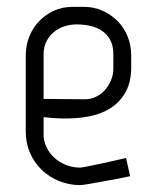

<svg xmlns="http://www.w3.org/2000/svg" viewBox="-20 -530 447 559"><path d="M225 -241H227Q245 -241 260 -248.5Q275 -256 286 -268.5Q297 -281 303.5 -297Q310 -313 310 -331V-373Q310 -397 301 -413.5Q292 -430 277.5 -440Q263 -450 243.5 -454.5Q224 -459 203 -459Q184 -459 166.5 -453Q149 -447 136 -436Q123 -425 115 -409Q107 -393 107 -373V-242ZM55 -368Q55 -398 65.5 -424Q76 -450 94.5 -469Q113 -488 137.5 -499Q162 -510 191 -510H225Q253 -510 278 -499Q303 -488 322 -469Q341 -450 351.5 -424Q362 -398 362 -368V-335Q362 -293 347 -264.5Q332 -236 306 -218Q280 -200 245.5 -192.5Q211 -185 172 -185Q156 -185 140 -186Q124 -187 107 -189V-129Q114 -89 144.5 -65.5Q175 -42 214 -42Q218 -42 239.5 -46.5Q261 -51 285 -56Q313 -62 347 -70L359 -17Q322 -9 292 -4Q266 1 242.5 5Q219 9 214 9Q182 9 153 -2.5Q124 -14 102 -35Q80 -56 67.5 -84.5Q55 -113 55 -147Z"/></svg>

Font: Marvel
Style: Regular
Weight: 400
Designer: Carolina Trebol
Foundry: Carolina Trebol
Version: Version 1.001